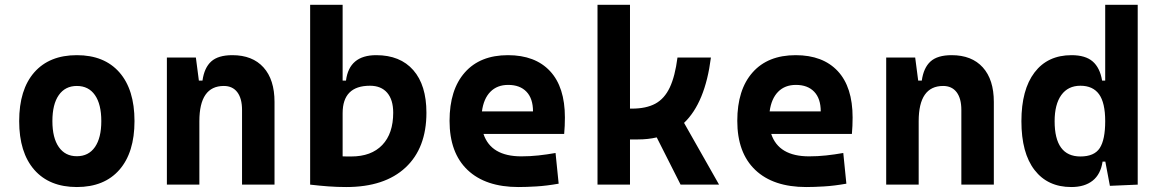

<svg xmlns="http://www.w3.org/2000/svg" viewBox="-20 -752 4728 782"><path d="M293 9.8Q181.2 9.8 119.6 -60.5Q58.1 -130.9 58.1 -258.8Q58.1 -387.2 119.6 -457.3Q181.2 -527.3 293 -527.3Q404.8 -527.3 466.3 -457.3Q527.8 -387.2 527.8 -258.8Q527.8 -130.9 466.3 -60.5Q404.8 9.8 293 9.8ZM293 -115.7Q340.8 -115.7 366.7 -153.1Q392.6 -190.4 392.6 -258.8Q392.6 -327.6 366.7 -364.7Q340.8 -401.9 293 -401.9Q245.6 -401.9 219.5 -364.7Q193.4 -327.6 193.4 -258.8Q193.4 -190.4 219.5 -153.1Q245.6 -115.7 293 -115.7Z M965.8 0V-304.2Q965.8 -351.1 946.5 -376.5Q927.2 -401.9 891.6 -401.9Q792 -401.9 792 -258.3V0H659.7V-517.6H777.8L790 -423.8H804.7Q812 -476.1 840.3 -501.7Q868.7 -527.3 926.3 -527.3Q1008.3 -527.3 1053.2 -477.5Q1098.1 -427.7 1098.1 -336.9V0Z M1390.1 9.8Q1353 9.8 1316.9 7.1Q1280.8 4.4 1243.2 0V-732.4H1375.5V-423.8H1389.2Q1402.3 -527.3 1512.2 -527.3Q1609.9 -527.3 1663.3 -466.3Q1716.8 -405.3 1716.8 -293Q1716.8 -148.9 1631.6 -69.6Q1546.4 9.8 1390.1 9.8ZM1375.5 -291V-115.2Q1384.3 -114.7 1393.1 -114.7Q1401.9 -114.7 1410.6 -114.7Q1492.2 -114.7 1536.9 -161.4Q1581.5 -208 1581.5 -293Q1581.5 -345.7 1556.9 -374.3Q1532.2 -402.8 1486.8 -402.8Q1375.5 -402.8 1375.5 -291Z M2091.8 9.8Q1957.5 9.8 1884.3 -59.8Q1811 -129.4 1811 -259.8Q1811 -386.7 1873.3 -457Q1935.5 -527.3 2048.8 -527.3Q2159.7 -527.3 2220.2 -462.4Q2280.8 -397.5 2280.8 -273.4Q2280.8 -238.3 2277.8 -206.5H1949.2Q1979.5 -115.2 2103.5 -115.2Q2138.7 -115.2 2172.9 -118.9Q2207 -122.6 2242.7 -128.9L2255.4 -3.9Q2205.6 4.9 2164.6 7.3Q2123.5 9.8 2091.8 9.8ZM1942.9 -298.3H2150.9Q2150.9 -350.6 2124.3 -378.4Q2097.7 -406.2 2049.8 -406.2Q2004.9 -406.2 1977.3 -378.2Q1949.7 -350.1 1942.9 -298.3Z M2413.6 0V-732.4H2545.9V-309.6H2553.7Q2611.8 -309.6 2649.2 -329.8Q2686.5 -350.1 2708 -395.8Q2729.5 -441.4 2739.3 -517.6H2875.5Q2852.1 -333.5 2766.1 -251.5L2908.7 0H2752L2654.8 -192.4Q2619.6 -184.1 2578.1 -184.1H2545.9V0Z M3263.7 9.8Q3129.4 9.8 3056.2 -59.8Q2982.9 -129.4 2982.9 -259.8Q2982.9 -386.7 3045.2 -457Q3107.4 -527.3 3220.7 -527.3Q3331.5 -527.3 3392.1 -462.4Q3452.6 -397.5 3452.6 -273.4Q3452.6 -238.3 3449.7 -206.5H3121.1Q3151.4 -115.2 3275.4 -115.2Q3310.5 -115.2 3344.7 -118.9Q3378.9 -122.6 3414.6 -128.9L3427.2 -3.9Q3377.4 4.9 3336.4 7.3Q3295.4 9.8 3263.7 9.8ZM3114.7 -298.3H3322.8Q3322.8 -350.6 3296.1 -378.4Q3269.5 -406.2 3221.7 -406.2Q3176.8 -406.2 3149.2 -378.2Q3121.6 -350.1 3114.7 -298.3Z M3895.5 0V-304.2Q3895.5 -351.1 3876.2 -376.5Q3856.9 -401.9 3821.3 -401.9Q3721.7 -401.9 3721.7 -258.3V0H3589.4V-517.6H3707.5L3719.7 -423.8H3734.4Q3741.7 -476.1 3770 -501.7Q3798.3 -527.3 3856 -527.3Q3938 -527.3 3982.9 -477.5Q4027.8 -427.7 4027.8 -336.9V0Z M4343.3 9.8Q4247.1 9.8 4193.6 -59.6Q4140.1 -128.9 4140.1 -258.3Q4140.1 -386.7 4193.6 -457Q4247.1 -527.3 4344.2 -527.3Q4400.9 -527.3 4430.4 -501.7Q4460 -476.1 4468.8 -423.8H4481.4V-732.4H4613.8V0L4500.5 4.9L4481.9 -93.8H4470.7Q4462.9 -42 4430.2 -16.1Q4397.5 9.8 4343.3 9.8ZM4481.4 -258.3Q4481.4 -333.5 4456.3 -368.2Q4431.2 -402.8 4380.4 -402.8Q4330.1 -402.8 4302.7 -365Q4275.4 -327.1 4275.4 -258.3Q4275.4 -114.7 4380.4 -114.7Q4437 -114.7 4459.2 -148.9Q4481.4 -183.1 4481.4 -258.3Z"/></svg>

Font: Cascadia Mono
Style: Bold
Weight: 700
Monospace: yes
Designer: Aaron Bell
Foundry: Saja Typeworks
Version: Version 2404.023; ttfautohint (v1.8.4)